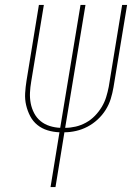

<svg xmlns="http://www.w3.org/2000/svg" viewBox="-20 -755 540 775"><path d="M184 0 220 -221Q195 -222 172 -229Q149 -236 131 -250.5Q113 -265 102 -286Q91 -307 85.5 -330.5Q80 -354 81.5 -379Q83 -404 87 -429L137 -735H157L106 -426Q102 -403 101 -381Q100 -359 104 -338Q108 -317 118 -298Q128 -279 144 -266Q160 -253 180.5 -246.5Q201 -240 223 -239L305 -735H325L243 -239Q264 -239 285.5 -244Q307 -249 327 -260Q347 -271 363 -287.5Q379 -304 390.5 -323Q402 -342 408.5 -363Q415 -384 419 -405L473 -735H493L438 -402Q434 -379 427 -356Q420 -333 406.5 -311.5Q393 -290 374 -272.5Q355 -255 333 -243.5Q311 -232 287 -226.5Q263 -221 240 -221L204 0Z"/></svg>

Font: Iosevka Thin
Style: Italic
Weight: 100
Italic angle: -9°
Monospace: yes
Designer: Belleve Invis
Foundry: Belleve Invis
Version: Version 32.5.0; ttfautohint (v1.8.4)